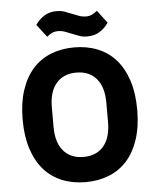

<svg xmlns="http://www.w3.org/2000/svg" viewBox="-61 -962 835 1025"><g transform="rotate(-5 357.0 -449.5)"><path d="M357 12Q288 12 231 -11Q174 -34 134 -79.5Q94 -125 72 -192.5Q50 -260 50 -349Q50 -438 72 -505.5Q94 -573 134 -618.5Q174 -664 231 -687Q288 -710 357 -710Q426 -710 483 -687Q540 -664 580 -618.5Q620 -573 642 -505.5Q664 -438 664 -349Q664 -260 642 -192.5Q620 -125 580 -79.5Q540 -34 483 -11Q426 12 357 12ZM357 -123Q426 -123 464.5 -168Q503 -213 503 -297V-401Q503 -485 464.5 -530Q426 -575 357 -575Q288 -575 249.5 -530Q211 -485 211 -401V-297Q211 -213 249.5 -168Q288 -123 357 -123ZM433 -762Q410 -762 392.5 -768Q375 -774 356 -782Q334 -791 316 -797.5Q298 -804 278 -804Q261 -804 248 -798Q235 -792 219 -779L167 -847Q185 -874 213 -892.5Q241 -911 281 -911Q304 -911 321.5 -905Q339 -899 358 -891Q380 -882 398 -875.5Q416 -869 436 -869Q453 -869 466 -875Q479 -881 495 -894L547 -826Q529 -799 501 -780.5Q473 -762 433 -762Z"/></g></svg>

Font: IBM Plex Sans Devanagari
Style: Bold
Weight: 700
Designer: Mike Abbink, Paul van der Laan, Pieter van Rosmalen, Erin McLaughlin
Foundry: Bold Monday
Version: Version 1.1